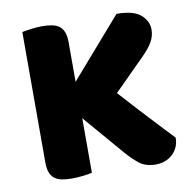

<svg xmlns="http://www.w3.org/2000/svg" viewBox="-73 -687 760 767"><g transform="rotate(-10 307.5 -303.5)"><path d="M241 -225V-4Q230 -1 206 2Q182 5 159 5Q136 5 118.5 1.5Q101 -2 89 -11Q77 -20 71 -36Q65 -52 65 -78V-606Q76 -608 100 -611.5Q124 -615 146 -615Q169 -615 186.5 -611.5Q204 -608 216 -599Q228 -590 234 -574Q240 -558 240 -532V-373L448 -612Q516 -612 545.5 -586.5Q575 -561 575 -526Q575 -500 562 -477Q549 -454 520 -425L395 -300Q420 -272 447.5 -242Q475 -212 501.5 -183.5Q528 -155 552.5 -129Q577 -103 595 -84Q595 -62 587 -45Q579 -28 565.5 -16Q552 -4 535 2Q518 8 499 8Q458 8 432 -12.5Q406 -33 382 -61Z"/></g></svg>

Font: Baloo Cyrillic
Style: Regular
Weight: 400
Designer: Ek Type, Denis Ignatov
Foundry: Ek Type
Version: Version 1.50 July 26, 2019